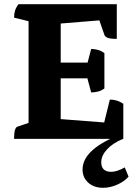

<svg xmlns="http://www.w3.org/2000/svg" viewBox="-20 -661 662 914"><path d="M47 0Q47 -53 63 -58L116 -76V-560L47 -577Q47 -595 51.5 -610Q56 -625 68 -641H536V-476Q505 -476 492.5 -481Q480 -486 477 -495L453 -564L269 -549V-363H397L414 -428Q429 -428 446 -423.5Q463 -419 477 -408V-240Q463 -229 446 -225Q429 -221 414 -221L396 -288H269V-94L476 -78L503 -187Q538 -187 567 -167V0ZM471 233Q427 233 400 208.5Q373 184 373 146Q373 53 541 -16L566 0Q517 20 489.5 50Q462 80 462 111Q462 157 510 157Q536 157 574 136L592 180Q572 203 538 218Q504 233 471 233Z"/></svg>

Font: Petrona ExtraBold
Style: Regular
Weight: 800
Designer: Ringo R. Seeber
Foundry: Ringo R. Seeber
Version: Version 2.001; ttfautohint (v1.8.3)